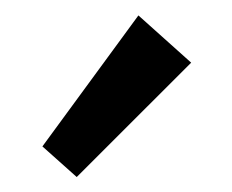

<svg xmlns="http://www.w3.org/2000/svg" viewBox="-20 -806 307 254"><path d="M81.5 -571.8 36.1 -612.3 163.1 -785.6 232.9 -723.1Z"/></svg>

Font: Reddit Sans Medium
Style: Regular
Weight: 500
Designer: Stephen Hutchings
Foundry: Reddit
Version: Version 1.014